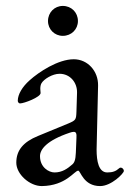

<svg xmlns="http://www.w3.org/2000/svg" viewBox="-20 -614 439 648"><path d="M142 -543C142 -515 164 -493 192 -493C221 -493 243 -515 243 -543C243 -572 221 -594 192 -594C164 -594 142 -572 142 -543ZM342 -32C313 -32 306 -70 306 -109L311 -325C312 -374 276 -414 229 -414C176 -414 111 -371 80 -343C55 -321 40 -295 40 -274C40 -271 42 -265 48 -265C61 -265 117 -286 117 -300C117 -305 116 -309 116 -314C116 -321 117 -328 120 -333C128 -347 157 -365 181 -365C217 -365 241 -335 240 -301L238 -237C237 -210 236 -208 210 -197L108 -155C59 -135 35 -107 35 -65C35 -26 80 14 121 14C203 13 231 -38 244 -38C252 -38 261 14 318 14C356 14 398 -29 398 -37C398 -45 388 -52 382 -46C371 -36 360 -32 342 -32ZM115 -87C115 -110 138 -140 215 -166C220 -168 226 -169 229 -169C237 -169 239 -163 238 -148L236 -99C235 -74 231 -65 224 -59C208 -45 190 -32 164 -32C145 -32 115 -49 115 -87Z"/></svg>

Font: EB Garamond 12
Style: Regular
Weight: 400
Version: Version 0.016+